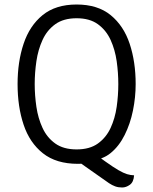

<svg xmlns="http://www.w3.org/2000/svg" viewBox="-20 -715 680 852"><path d="M134 -342Q134 -292 141.5 -241Q149 -190 168.8 -147.2Q188.5 -104.5 225.2 -78.2Q262 -52 320 -52Q378 -52 414.5 -78.2Q451 -104.5 470.8 -147.2Q490.5 -190 497.8 -241Q505 -292 505 -342Q505 -392 497.8 -443.2Q490.5 -494.5 470.8 -537.8Q451 -581 414.5 -607.5Q378 -634 320 -634Q262 -634 225.2 -607.5Q188.5 -581 168.8 -537.8Q149 -494.5 141.5 -443.2Q134 -392 134 -342ZM58 -342Q58 -441 84.8 -521Q111.5 -601 169.2 -648Q227 -695 320 -695Q413.5 -695 471.2 -647.8Q529 -600.5 555.5 -520.5Q582 -440.5 582 -342Q582 -283.5 570 -224.5Q558 -165.5 533.2 -116Q508.5 -66.5 471.2 -36Q434 -5.5 383 -4Q370.5 2 360.2 7Q350 12 326 12Q229.5 12 170.5 -34.8Q111.5 -81.5 84.8 -161.5Q58 -241.5 58 -342ZM306 -13 391 -39 448 2Q483 27 505.5 40Q528 53 543.8 57.8Q559.5 62.5 575 63Q573 93 556.2 105Q539.5 117 522 117Q505 117 491.2 112Q477.5 107 464 98Z"/></svg>

Font: Signika Negative Light
Style: Regular
Weight: 300
Designer: Anna Giedry
Foundry: Anna Giedry
Version: Version 2.001